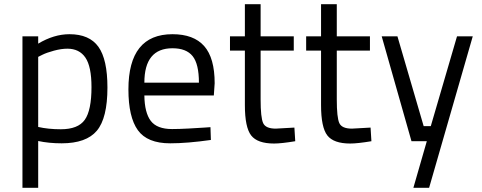

<svg xmlns="http://www.w3.org/2000/svg" viewBox="-20 -673 2297 915"><path d="M87 222V-500H162V-465Q237 -510 311 -510Q406 -510 449 -450Q492 -390 492 -256Q492 -110 441.5 -50Q391 10 274 10Q213 10 162 -1V222ZM301 -441Q272 -441 237 -431.5Q202 -422 182 -412L162 -402V-68Q210 -57 270 -57Q352 -57 384 -102Q416 -147 416 -258Q416 -356 387 -398.5Q358 -441 301 -441Z M800 -58Q833 -58 879 -60.5Q925 -63 954 -65L983 -67L985 -6Q872 10 791 10Q682 10 637 -52.5Q592 -115 592 -247Q592 -510 802 -510Q903 -510 953 -453.5Q1003 -397 1003 -276L999 -218H668Q669 -136 698.5 -97Q728 -58 800 -58ZM668 -279H928Q928 -368 898 -405.5Q868 -443 802 -443Q668 -443 668 -279Z M1380 -432H1222V-199Q1222 -113 1234 -86.5Q1246 -60 1294 -60L1383 -65L1387 0Q1321 11 1286 11Q1207 11 1177 -27.5Q1147 -66 1147 -172V-432H1076V-500H1147V-653H1222V-500H1380Z M1743 -432H1585V-199Q1585 -113 1597 -86.5Q1609 -60 1657 -60L1746 -65L1750 0Q1684 11 1649 11Q1570 11 1540 -27.5Q1510 -66 1510 -172V-432H1439V-500H1510V-653H1585V-500H1743Z M1799 -500H1874L1999 -72H2033L2158 -500H2233L2025 222H1950L2014 0H1941Z"/></svg>

Font: TitilliumText22L Rg
Style: Regular
Weight: 400
Designer: Campivisivi
Foundry: Campivisivi
Version: 1.000